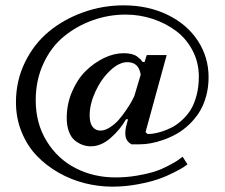

<svg xmlns="http://www.w3.org/2000/svg" viewBox="-20 -573 832 711"><path d="M674.3 35.6Q668 40.5 659.2 46.4Q650.4 52.2 622.6 66.4Q594.7 80.6 564.9 90.8Q535.2 101.1 489.3 109.6Q443.4 118.2 396 118.2Q344.7 118.2 294.2 105.5Q243.7 92.8 197.5 66.7Q151.4 40.5 116.2 3.9Q81.1 -32.7 60.1 -84Q39.1 -135.3 39.1 -194.3Q39.1 -273.9 72.3 -342Q105.5 -410.2 160.6 -455.8Q215.8 -501.5 287.8 -527.3Q359.9 -553.2 438 -553.2Q528.3 -553.2 600.6 -518.1Q672.9 -482.9 712.6 -422.1Q752.4 -361.3 752.4 -287.1Q752.4 -248.5 742.7 -214.6Q732.9 -180.7 716.8 -155.8Q700.7 -130.9 679 -110.6Q657.2 -90.3 633.8 -77.1Q610.4 -64 585.4 -55.2Q560.5 -46.4 538.8 -42.5Q517.1 -38.6 497.6 -38.6H466.8Q448.7 -48.3 445.1 -67.4Q441.4 -86.4 449.7 -115.2L454.1 -131.3H446.8Q425.3 -93.3 389.9 -62.3Q354.5 -31.2 316.4 -31.2Q300.8 -31.2 286.1 -36.4Q271.5 -41.5 257.6 -52.5Q243.7 -63.5 235.4 -85.2Q227.1 -106.9 227.1 -136.2Q227.1 -187.5 246.8 -233.6Q266.6 -279.8 297.4 -310.1Q328.1 -340.3 365.2 -358.2Q402.3 -376 438 -376Q454.6 -376 467.3 -372.8Q480 -369.6 488.3 -363.3Q496.6 -356.9 500.2 -353.3Q503.9 -349.6 508.3 -343.3H515.1V-342.3L523.4 -369.1H597.2L519 -84L526.4 -76.7Q535.6 -76.7 548.1 -78.4Q560.5 -80.1 579.3 -85.9Q598.1 -91.8 616.2 -101.1Q634.3 -110.4 652.8 -127Q671.4 -143.6 685.1 -164.8Q698.7 -186 707.5 -218.3Q716.3 -250.5 716.3 -289.1Q716.3 -341.8 693.1 -386Q669.9 -430.2 631.6 -458.7Q593.3 -487.3 544.9 -503.2Q496.6 -519 445.3 -519Q382.3 -519 323.5 -498Q264.6 -477.1 217 -438.2Q169.4 -399.4 140.9 -337.9Q112.3 -276.4 112.3 -201.7Q112.3 -115.7 153.1 -49.8Q193.8 16.1 260.5 50Q327.1 84 407.7 84Q450.2 84 490.2 76.9Q530.3 69.8 555.7 61.3Q581.1 52.7 605.2 39.8Q629.4 26.9 637.5 21.2Q645.5 15.6 654.3 8.8Q655.8 7.8 656.2 7.3ZM312 -146Q312 -117.2 323 -103.3Q334 -89.4 351.6 -89.4Q368.2 -89.4 386.2 -100.8Q404.3 -112.3 418 -127.4Q431.6 -142.6 445.3 -162.6Q459 -182.6 465.6 -194.3Q472.2 -206.1 477.1 -216.3L501 -296.4Q494.1 -342.8 451.7 -342.8Q420.4 -342.8 387.2 -311Q354 -279.3 333 -233.2Q312 -187 312 -146Z"/></svg>

Font: Happy Times at the IKOB
Style: Regular
Weight: 400
Designer: Lucas Le Bihan
Foundry: Lucas Le Bihan
Version: Version 1.000;PS 1.0;hotconv 1.0.88;makeotf.lib2.5.647800